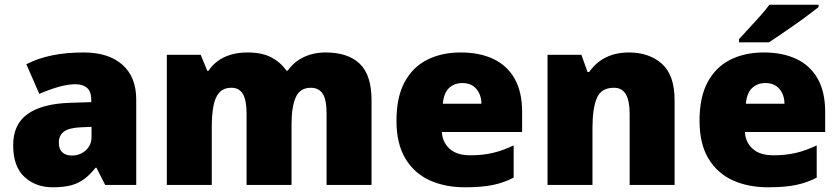

<svg xmlns="http://www.w3.org/2000/svg" viewBox="-20 -786 3569 816"><path d="M204 10Q132 10 84 -34Q36 -78 36 -169Q36 -258 97.5 -301.5Q159 -345 276 -349L368 -352V-360Q368 -397 350 -412.5Q332 -428 301 -428Q268 -428 228 -416.5Q188 -405 147 -387L92 -513Q140 -538 200.5 -550.5Q261 -563 336 -563Q441 -563 500 -511Q559 -459 559 -363V0H427L390 -73H386Q363 -44 338.5 -25.5Q314 -7 282 1.5Q250 10 204 10ZM285 -125Q320 -125 344.5 -147Q369 -169 369 -204V-247L325 -245Q273 -243 251.5 -226.5Q230 -210 230 -180Q230 -152 245 -138.5Q260 -125 285 -125Z M689 0V-553H833L861 -485H866Q881 -508 904 -525.5Q927 -543 959 -553Q991 -563 1032 -563Q1093 -563 1132.5 -542.5Q1172 -522 1197 -486H1203Q1229 -523 1270.5 -543Q1312 -563 1364 -563Q1459 -563 1509 -515Q1559 -467 1559 -360V0H1368V-301Q1368 -364 1351 -388.5Q1334 -413 1301 -413Q1255 -413 1237 -372.5Q1219 -332 1219 -258V0H1028V-301Q1028 -361 1012 -387Q996 -413 964 -413Q931 -413 912.5 -393Q894 -373 887 -335Q880 -297 880 -242V0Z M1956 10Q1872 10 1806.5 -19.5Q1741 -49 1703 -112Q1665 -175 1665 -273Q1665 -373 1699.5 -437Q1734 -501 1795.5 -532Q1857 -563 1938 -563Q2019 -563 2077.5 -535Q2136 -507 2167.5 -451Q2199 -395 2199 -310V-225H1858Q1860 -182 1890.5 -154Q1921 -126 1979 -126Q2031 -126 2074 -136Q2117 -146 2163 -168V-31Q2123 -10 2075.5 0Q2028 10 1956 10ZM1862 -345H2026Q2026 -382 2005 -407.5Q1984 -433 1945 -433Q1911 -433 1888.5 -412Q1866 -391 1862 -345Z M2307 0V-553H2451L2477 -480H2484Q2502 -506 2526.5 -524.5Q2551 -543 2582.5 -553Q2614 -563 2653 -563Q2739 -563 2793 -515Q2847 -467 2847 -360V0H2656V-302Q2656 -357 2640 -385Q2624 -413 2589 -413Q2535 -413 2516.5 -369Q2498 -325 2498 -242V0Z M3244 10Q3160 10 3094.5 -19.5Q3029 -49 2991 -112Q2953 -175 2953 -273Q2953 -373 2987.5 -437Q3022 -501 3083.5 -532Q3145 -563 3226 -563Q3307 -563 3365.5 -535Q3424 -507 3455.5 -451Q3487 -395 3487 -310V-225H3146Q3148 -182 3178.5 -154Q3209 -126 3267 -126Q3319 -126 3362 -136Q3405 -146 3451 -168V-31Q3411 -10 3363.5 0Q3316 10 3244 10ZM3150 -345H3314Q3314 -382 3293 -407.5Q3272 -433 3233 -433Q3199 -433 3176.5 -412Q3154 -391 3150 -345ZM3459 -756Q3441 -742 3414 -721.5Q3387 -701 3356 -679.5Q3325 -658 3296.5 -638.5Q3268 -619 3248 -606H3121V-620Q3138 -639 3162 -664.5Q3186 -690 3210 -717Q3234 -744 3250 -766H3459Z"/></svg>

Font: Noto Sans Symbols Black
Style: Regular
Weight: 900
Version: Version 2.002